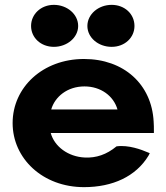

<svg xmlns="http://www.w3.org/2000/svg" viewBox="-20 -748 684 791"><path d="M108 -641C108 -593 148 -555 202 -555C256 -555 302 -593 302 -641C302 -690 256 -728 202 -728C148 -728 108 -689 108 -641ZM340 -641C340 -593 385 -555 440 -555C494 -555 534 -593 534 -641C534 -690 494 -728 440 -728C385 -728 340 -689 340 -641ZM189 -200H614V-210C614 -222 614 -235 613 -247C605 -401 490 -505 326 -505C156 -505 32 -388 32 -241C32 -95 156 23 326 23C444 23 540 -21 592 -107L597 -117L587 -121C564 -131 509 -152 460 -145C419 -111 376 -97 330 -99C260 -102 204 -145 189 -200ZM464 -297H191C206 -349 257 -392 328 -392C395 -392 448 -353 464 -297Z"/></svg>

Font: Bluebird
Style: SfBdExt
Weight: 700
Designer: Jasper
Foundry: Cannot Into Space Fonts
Version: Version 0.98